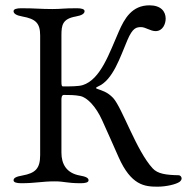

<svg xmlns="http://www.w3.org/2000/svg" viewBox="-20 -684 703 722"><path d="M220 -327C239 -327 261 -327 281 -323C308 -318 341 -283 364 -232C384 -187 407 -137 426 -93C473 13 524 18 572 18C606 18 642 9 655 0C659 -3 663 -8 663 -13C663 -19 658 -25 652 -25C605 -26 573 -30 554 -51C493 -117 440 -277 406 -315C384 -339 361 -344 348 -349C341 -351 337 -354 349 -359C405 -383 432 -470 459 -533C479 -580 493 -582 511 -582C527 -582 546 -567 565 -567C592 -567 603 -594 603 -614C603 -641 585 -664 542 -664C476 -664 448 -614 427 -566C392 -487 359 -385 291 -364C276 -359 242 -359 217 -359C212 -359 211 -363 211 -378V-551C211 -590 215 -613 265 -622C288 -626 298 -633 298 -642C298 -650 286 -653 269 -653C215 -653 213 -650 177 -650C131 -650 114 -653 60 -653C43 -653 31 -650 31 -642C31 -633 41 -626 64 -622C114 -613 131 -597 131 -551V-101C131 -51 114 -33 64 -24C41 -20 31 -15 31 -6C31 2 43 5 60 5C114 5 137 -2 186 -2C224 -2 230 5 284 5C301 5 313 2 313 -6C313 -15 303 -20 280 -24C230 -33 211 -67 211 -110V-308C211 -314 211 -327 220 -327Z"/></svg>

Font: EB Garamond 12
Style: Regular
Weight: 400
Version: Version 0.016+